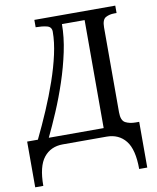

<svg xmlns="http://www.w3.org/2000/svg" viewBox="-98 -789 878 1075"><g transform="rotate(-10 341.0 -252.0)"><path d="M14 210V-50H75Q111 -124 144.5 -202Q178 -280 204.5 -356.5Q231 -433 246.5 -503Q262 -573 262 -631Q262 -659 235 -665.5Q208 -672 175 -672H172V-714H632V-672H619Q591 -672 570 -660.5Q549 -649 549 -605V-122Q549 -75 573 -62.5Q597 -50 631 -50H651V210H605Q605 99 565.5 49.5Q526 0 457 0H208Q139 0 99.5 49.5Q60 99 60 210ZM137 -50H449V-664H320Q320 -590 302.5 -507.5Q285 -425 257.5 -342.5Q230 -260 198 -185Q166 -110 137 -50Z"/></g></svg>

Font: NotoSerif-Regular
Style: Regular
Weight: 400
Designer: Monotype Design Team
Foundry: Monotype Imaging Inc.
Version: Version 2.007; ttfautohint (v1.8) -l 8 -r 50 -G 200 -x 14 -D